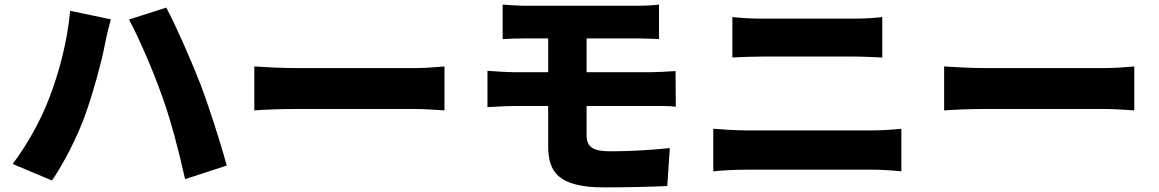

<svg xmlns="http://www.w3.org/2000/svg" viewBox="-20 -769 5040 835"><path d="M192 -337C157 -246 97 -137 35 -56L206 16C256 -56 318 -176 353 -276C384 -364 421 -495 435 -570C439 -593 453 -653 462 -685L285 -722C273 -588 237 -453 192 -337ZM686 -348C725 -239 756 -118 785 10L966 -49C938 -153 885 -316 852 -402C817 -493 746 -656 703 -736L541 -684C583 -607 649 -454 686 -348Z M1086 -480V-289C1127 -292 1202 -295 1259 -295H1790C1831 -295 1887 -290 1913 -289V-480C1884 -478 1835 -473 1790 -473H1259C1210 -473 1126 -477 1086 -480Z M2166 -749V-599C2197 -601 2230 -602 2267 -602H2364V-455H2218C2185 -455 2129 -459 2100 -461V-303C2132 -305 2188 -308 2218 -308H2364V-134C2364 -22 2407 46 2608 46C2701 46 2824 43 2882 40L2893 -125C2816 -117 2724 -111 2638 -111C2564 -111 2531 -125 2531 -182V-308H2817C2839 -308 2889 -309 2919 -305L2918 -460C2890 -458 2834 -455 2813 -455H2531V-602H2752C2789 -602 2819 -600 2846 -599V-749C2822 -746 2786 -744 2752 -744H2267C2230 -744 2197 -747 2166 -749Z M3165 -695V-519C3201 -521 3254 -523 3294 -523H3699C3735 -523 3787 -520 3817 -519V-695C3788 -691 3741 -688 3699 -688H3293C3258 -688 3204 -690 3165 -695ZM3082 -209V-24C3122 -28 3178 -31 3219 -31H3779C3810 -31 3861 -28 3900 -24V-209C3863 -205 3815 -202 3779 -202H3219C3178 -202 3124 -206 3082 -209Z M4086 -480V-289C4127 -292 4202 -295 4259 -295H4790C4831 -295 4887 -290 4913 -289V-480C4884 -478 4835 -473 4790 -473H4259C4210 -473 4126 -477 4086 -480Z"/></svg>

Font: Source Han Sans HK Heavy
Style: Regular
Weight: 900
Designer: Ryoko NISHIZUKA 西塚涼子 (kana, bopomofo & ideographs); Paul D. Hunt (Latin, Greek & Cyrillic); Sandoll Communications 산돌커뮤니
Foundry: Adobe
Version: Version 2.000;hotconv 1.0.107;makeotfexe 2.5.65593